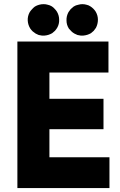

<svg xmlns="http://www.w3.org/2000/svg" viewBox="-20 -914 590 943"><path d="M194.3 -739.3Q192.4 -739.3 190.4 -739.3Q187.5 -739.3 185.5 -739.3Q177.7 -740.2 169.9 -742.2Q163.1 -745.1 155.3 -749Q147.5 -753.9 140.6 -759.8Q133.8 -766.6 128.9 -773.4Q117.2 -792 116.2 -813.5Q115.2 -835 126 -854.5Q130.9 -862.3 137.7 -869.1Q143.6 -876 151.4 -881.8Q161.1 -887.7 171.9 -890.6Q182.6 -893.6 194.3 -893.6Q205.1 -893.6 214.8 -890.6Q224.6 -888.7 234.4 -882.8Q242.2 -877.9 248 -871.1Q254.9 -864.3 259.8 -856.4Q270.5 -837.9 270.5 -817.4Q271.5 -795.9 260.7 -777.3Q255.9 -769.5 250 -762.7Q244.1 -756.8 236.3 -751Q227.5 -746.1 218.8 -743.2Q210 -740.2 199.2 -739.3Q197.3 -739.3 195.3 -739.3Q194.3 -739.3 194.3 -739.3ZM383.8 -739.3Q381.8 -739.3 379.9 -739.3Q377.9 -739.3 376 -739.3Q368.2 -740.2 360.4 -742.2Q352.5 -745.1 345.7 -749Q336.9 -753.9 331.1 -759.8Q324.2 -766.6 318.4 -773.4Q306.6 -792 306.6 -813.5Q305.7 -835 316.4 -854.5Q321.3 -862.3 327.1 -869.1Q334 -876 341.8 -881.8Q352.5 -888.7 364.3 -890.6Q375 -893.6 383.8 -893.6Q395.5 -893.6 405.3 -890.6Q415 -888.7 423.8 -882.8Q431.6 -877.9 438.5 -871.1Q445.3 -864.3 450.2 -856.4Q460.9 -837.9 460.9 -817.4Q460.9 -795.9 451.2 -777.3Q446.3 -769.5 440.4 -762.7Q433.6 -756.8 426.8 -751Q418 -746.1 409.2 -743.2Q399.4 -740.2 389.6 -739.3Q388.7 -739.3 385.7 -739.3Q383.8 -739.3 383.8 -739.3ZM222.7 -279.3Q222.7 -263.7 222.7 -248Q222.7 -233.4 222.7 -217.8Q222.7 -205.1 222.7 -193.4Q222.7 -180.7 222.7 -168.9Q222.7 -162.1 222.7 -155.3Q222.7 -148.4 222.7 -141.6Q253.9 -141.6 285.2 -141.6Q316.4 -141.6 346.7 -141.6Q370.1 -141.6 393.6 -141.6Q416 -141.6 439.5 -141.6Q459 -141.6 478.5 -141.6Q498 -141.6 517.6 -141.6Q517.6 -139.6 517.6 -136.7Q517.6 -134.8 517.6 -131.8Q517.6 -117.2 517.6 -101.6Q517.6 -86.9 517.6 -72.3Q517.6 -61.5 517.6 -51.8Q517.6 -41 517.6 -31.2Q517.6 -20.5 517.6 -10.7Q517.6 0 517.6 9.8Q515.6 9.8 512.7 9.8Q510.7 9.8 507.8 9.8Q459 9.8 409.2 9.8Q360.4 9.8 311.5 9.8Q277.3 9.8 243.2 9.8Q210 9.8 175.8 9.8Q148.4 9.8 120.1 9.8Q92.8 9.8 65.4 9.8Q65.4 7.8 65.4 4.9Q65.4 2.9 65.4 0Q65.4 -80.1 65.4 -159.2Q65.4 -238.3 65.4 -318.4Q65.4 -373 65.4 -427.7Q65.4 -482.4 65.4 -537.1Q65.4 -580.1 65.4 -623Q65.4 -667 65.4 -710Q67.4 -710 70.3 -710Q72.3 -710 75.2 -710Q124 -710 171.9 -710Q220.7 -710 269.5 -710Q302.7 -710 335.9 -710Q370.1 -710 403.3 -710Q430.7 -710 458 -710Q485.4 -710 512.7 -710Q512.7 -707 512.7 -705.1Q512.7 -702.1 512.7 -700.2Q512.7 -684.6 512.7 -669.9Q512.7 -655.3 512.7 -639.6Q512.7 -629.9 512.7 -619.1Q512.7 -609.4 512.7 -598.6Q512.7 -588.9 512.7 -578.1Q512.7 -568.4 512.7 -557.6Q510.7 -557.6 507.8 -557.6Q505.9 -557.6 502.9 -557.6Q469.7 -557.6 437.5 -557.6Q404.3 -557.6 371.1 -557.6Q348.6 -557.6 326.2 -557.6Q303.7 -557.6 280.3 -557.6Q266.6 -557.6 252 -557.6Q237.3 -557.6 222.7 -557.6Q222.7 -543.9 222.7 -529.3Q222.7 -514.6 222.7 -500Q222.7 -488.3 222.7 -476.6Q222.7 -465.8 222.7 -454.1Q222.7 -450.2 222.7 -446.3Q222.7 -442.4 222.7 -438.5Q222.7 -435.5 222.7 -433.6Q222.7 -431.6 222.7 -428.7Q251 -428.7 278.3 -428.7Q305.7 -428.7 334 -428.7Q354.5 -428.7 375 -428.7Q395.5 -428.7 416 -428.7Q434.6 -428.7 452.1 -428.7Q469.7 -428.7 488.3 -428.7Q488.3 -426.8 488.3 -423.8Q488.3 -421.9 488.3 -418.9Q488.3 -404.3 488.3 -389.6Q488.3 -375 488.3 -360.4Q488.3 -349.6 488.3 -339.8Q488.3 -329.1 488.3 -319.3Q488.3 -309.6 488.3 -298.8Q488.3 -289.1 488.3 -279.3Q485.4 -279.3 483.4 -279.3Q480.5 -279.3 477.5 -279.3Q448.2 -279.3 418 -279.3Q387.7 -279.3 357.4 -279.3Q336.9 -279.3 316.4 -279.3Q295.9 -279.3 274.4 -279.3Q267.6 -279.3 260.7 -279.3Q253.9 -279.3 247.1 -279.3Q241.2 -279.3 235.4 -279.3Q229.5 -279.3 222.7 -279.3Z"/></svg>

Font: LeFont
Style: Bold
Weight: 800
Designer: Leryon MEDIA
Version: Version 1.0